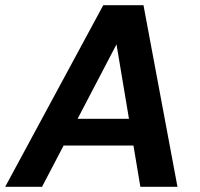

<svg xmlns="http://www.w3.org/2000/svg" viewBox="-42 -720 769 740"><path d="M-22 0 356 -700H511L642 0H499L407 -549L120 0ZM108 -159 161 -262H535L551 -159Z"/></svg>

Font: DM Sans 24pt
Style: Bold Italic
Weight: 700
Italic angle: -10°
Designer: Colophon Foundry, Jonny Pinhorn
Foundry: Colophon Foundry
Version: Version 4.004;gftools[0.9.30]